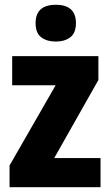

<svg xmlns="http://www.w3.org/2000/svg" viewBox="-20 -784 461 804"><path d="M401 0H20V-91L213 -427H31V-549H392V-449L207 -122H401ZM214 -764Q129 -764 129 -687Q129 -646 152.5 -628Q176 -610 214 -610Q251 -610 274.5 -628Q298 -646 298 -687Q298 -764 214 -764Z"/></svg>

Font: Noto Sans Display SemiCondensed Extra
Style: Regular
Weight: 800
Width: 4
Designer: Monotype Design Team
Foundry: Monotype Imaging Inc.
Version: Version 1.900